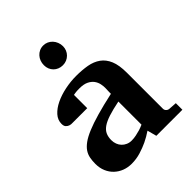

<svg xmlns="http://www.w3.org/2000/svg" viewBox="-208 -842 969 969"><g transform="rotate(-45 276.5 -357.0)"><path d="M350.1 0 336.9 -49.8Q311 -32.2 282.7 -18.6Q257.8 -6.8 227.1 2.7Q196.3 12.2 163.1 12.2Q135.7 12.2 112.1 3.2Q88.4 -5.9 70.6 -22.7Q52.7 -39.6 42.5 -63.5Q32.2 -87.4 32.2 -117.2Q32.2 -139.6 35.9 -158.7Q39.6 -177.7 50.5 -194.1Q61.5 -210.4 82 -225.3Q102.5 -240.2 136.5 -254.4Q170.4 -268.6 219.7 -282.7Q269 -296.9 337.9 -312V-324.2Q337.9 -331.5 338.4 -337.4Q338.4 -344.2 338.9 -351.1Q339.4 -365.2 335.9 -381.6Q332.5 -397.9 322.3 -411.9Q312 -425.8 293.5 -434.8Q274.9 -443.8 245.1 -443.8Q234.9 -443.8 226.8 -443.4Q218.8 -442.9 213.4 -441.9Q207 -440.9 202.1 -439.9V-345.2H99.1Q86.4 -344.2 76.7 -347.7Q68.4 -350.6 61.3 -357.9Q54.2 -365.2 54.2 -380.9Q54.2 -408.7 74 -430.7Q93.8 -452.6 125.7 -468Q157.7 -483.4 197.5 -491.7Q237.3 -500 276.9 -500Q319.8 -500 355.5 -493.7Q391.1 -487.3 416.7 -469Q442.4 -450.7 456.3 -417.5Q470.2 -384.3 470.2 -330.1V-73.2Q470.2 -64 476.6 -57.4Q482.9 -50.8 492.2 -49.8L536.1 -46.9V0ZM336.9 -257.8Q288.6 -248 257.1 -237.8Q225.6 -227.5 207 -214.4Q188.5 -201.2 181.2 -184.3Q173.8 -167.5 173.8 -145Q173.8 -129.4 179 -116Q184.1 -102.5 193.6 -92.5Q203.1 -82.5 216.3 -76.7Q229.5 -70.8 245.1 -70.8Q261.2 -70.8 277.6 -74.2Q293.9 -77.6 307.1 -81.5Q322.8 -86.4 336.9 -92.8ZM336.9 -652.8Q336.9 -639.2 331.8 -626.7Q326.7 -614.3 317.4 -605Q308.1 -595.7 295.7 -590.3Q283.2 -585 268.6 -585Q253.9 -585 241.5 -590.1Q229 -595.2 220 -604.2Q210.9 -613.3 205.8 -625.7Q200.7 -638.2 200.7 -652.8Q200.7 -668 205.6 -681.2Q210.4 -694.3 219.5 -704.3Q228.5 -714.4 241 -720.2Q253.4 -726.1 268.6 -726.1Q282.7 -726.1 295.2 -720.5Q307.6 -714.8 316.9 -704.8Q326.2 -694.8 331.5 -681.4Q336.9 -668 336.9 -652.8Z"/></g></svg>

Font: Charis SIL Am
Style: Bold
Weight: 700
Foundry: SIL International
Version: Version 5.000